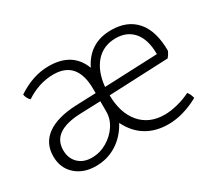

<svg xmlns="http://www.w3.org/2000/svg" viewBox="-104 -703 1008 905"><g transform="rotate(-30 400.5 -250.0)"><path d="M737 -261 413 -247Q414 -150 462 -94Q510 -38 593 -38Q626 -38 665 -48Q704 -58 735 -74Q742 -66 746 -56.5Q750 -47 752 -37Q666 10 586 10Q518 10 467.5 -20.5Q417 -51 387 -112Q355 -53 304.5 -21.5Q254 10 192 10Q124 10 81.5 -28.5Q39 -67 39 -130Q39 -201 93 -240.5Q147 -280 250 -285L361 -289V-311Q361 -465 232 -465Q154 -465 81 -417Q74 -423 68 -434.5Q62 -446 62 -454Q146 -510 232 -510Q361 -510 401 -404Q453 -510 572 -510Q660 -510 708 -454.5Q756 -399 756 -291Q748 -274 737 -261ZM361 -188V-245L250 -241Q94 -235 94 -132Q94 -88 121.5 -61Q149 -34 194 -34Q238 -34 276 -56Q314 -78 337.5 -113Q361 -148 361 -188ZM414 -292 703 -304Q703 -383 668 -424.5Q633 -466 572 -466Q504 -466 463 -419.5Q422 -373 414 -292Z"/></g></svg>

Font: Scope One
Style: Regular
Weight: 400
Designer: Dalton Maag Ltd
Foundry: Dalton Maag Ltd
Version: Version 1.002; ttfautohint (v1.4.1) -l 11 -r 50 -G 50 -x 14 